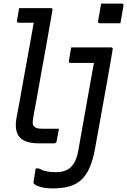

<svg xmlns="http://www.w3.org/2000/svg" viewBox="-20 -795 705 1065"><path d="M86 -750Q99 -750 117 -750Q135 -750 155.5 -750Q176 -750 196.5 -750Q217 -750 234 -750Q251 -750 262 -750Q266 -750 268 -748.5Q270 -747 271 -745Q272 -743 271 -739Q263 -693 252.5 -633Q242 -573 230 -506.5Q218 -440 206 -374Q194 -308 183.5 -248Q173 -188 164 -142Q161 -124 161.5 -113Q162 -102 168 -95Q175 -87 186 -84Q197 -81 215 -81Q232 -81 244.5 -81Q257 -81 267.5 -81Q278 -81 291 -81H307Q304 -64 300.5 -46.5Q297 -29 294 -11Q294 -7 292 -5Q290 -3 287.5 -1.5Q285 0 281 0Q273 0 260 0Q247 0 230 0Q213 0 193 0Q144 0 114 -15Q84 -30 73.5 -61Q63 -92 71 -138Q79 -178 88.5 -231.5Q98 -285 108.5 -344Q119 -403 130 -462.5Q141 -522 150.5 -575.5Q160 -629 167 -669H153Q141 -669 129 -669Q117 -669 106 -669Q95 -669 83 -669Q78 -669 75.5 -672Q73 -675 74 -680Q77 -697 80 -714.5Q83 -732 86 -750ZM596 -532Q600 -532 602 -530.5Q604 -529 605 -526.5Q606 -524 605 -521Q597 -472 588 -421Q579 -370 569.5 -316.5Q560 -263 549.5 -206Q539 -149 528.5 -88.5Q518 -28 506 35Q495 94 477 135Q459 176 432 201.5Q405 227 366 238.5Q327 250 274 250Q231 250 203 241.5Q175 233 167 222Q166 220 165.5 218.5Q165 217 166 214Q169 194 172 176.5Q175 159 178 139H194Q217 151 238.5 155.5Q260 160 290 160Q315 160 336 153.5Q357 147 372 133Q382 123 390 110.5Q398 98 404 80.5Q410 63 414 42Q427 -32 438.5 -96.5Q450 -161 460.5 -220.5Q471 -280 481 -335.5Q491 -391 501 -446H489Q477 -446 462 -446Q447 -446 430.5 -446Q414 -446 399 -446Q384 -446 371 -446Q366 -446 363.5 -449Q361 -452 362 -457Q365 -476 368.5 -494.5Q372 -513 375 -532Q395 -532 417.5 -532Q440 -532 467 -532Q494 -532 526 -532Q558 -532 596 -532ZM541 -775Q555 -775 569.5 -775Q584 -775 598.5 -775Q613 -775 627.5 -775Q642 -775 656 -775Q661 -775 663.5 -772Q666 -769 665 -764L648 -666Q634 -666 619.5 -666Q605 -666 590 -666Q575 -666 561 -666Q547 -666 533 -666Q530 -666 527.5 -667.5Q525 -669 524 -671.5Q523 -674 524 -677Z"/></svg>

Font: RecMonoLinear Nerd Font Mono
Style: Italic
Weight: 400
Italic angle: -10°
Monospace: yes
Version: Version 1.085; ttfautohint (v1.8.4.7-5d5b);Nerd Fonts 3.2.1